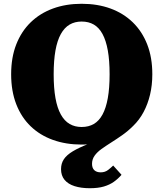

<svg xmlns="http://www.w3.org/2000/svg" viewBox="-20 -748 865 1016"><path d="M412 -76Q449 -76 476.5 -92Q504 -108 522.5 -142Q541 -176 550.5 -229Q560 -282 560 -355Q560 -428 550.5 -481Q541 -534 522.5 -568Q504 -602 476.5 -618Q449 -634 412 -634Q376 -634 348.5 -618Q321 -602 302 -568Q283 -534 273.5 -481Q264 -428 264 -355Q264 -282 273.5 -229Q283 -176 302 -142Q321 -108 348.5 -92Q376 -76 412 -76ZM685 -82Q657 -54 627 -33Q597 -12 568.5 6Q540 24 517 40.5Q494 57 480.5 76Q467 95 467 119Q467 141 479 152.5Q491 164 513 164Q536 164 552.5 151Q569 138 579 128L623 177Q605 198 582.5 214Q560 230 529.5 239Q499 248 455 248Q409 248 374.5 237Q340 226 321.5 203.5Q303 181 303 147Q303 117 318 94.5Q333 72 365.5 52.5Q398 33 449.5 13Q501 -7 572 -32L549 -2Q528 4 506 8.5Q484 13 460.5 15Q437 17 412 17Q329 17 260.5 -7.5Q192 -32 142.5 -79.5Q93 -127 66 -196.5Q39 -266 39 -355Q39 -444 66 -513Q93 -582 142.5 -630Q192 -678 260.5 -703Q329 -728 412 -728Q496 -728 564.5 -703Q633 -678 682.5 -630Q732 -582 759 -513Q786 -444 786 -355Q786 -297 774 -247Q762 -197 740 -155.5Q718 -114 685 -82Z"/></svg>

Font: Roboto Serif 20pt ExtraBold
Style: Regular
Weight: 800
Version: Version 1.008